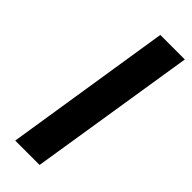

<svg xmlns="http://www.w3.org/2000/svg" viewBox="-233 -729 758 758"><g transform="rotate(45 146.0 -350.0)"><path d="M45 0H181L292 -700H155Z"/></g></svg>

Font: Arthouse Owned
Style: Bold Italic
Weight: 700
Italic angle: -10°
Designer: Jeremy Tribby
Foundry: Tribby Type
Version: Version 1.000;PS 001.000;hotconv 1.0.88;makeotf.lib2.5.64775